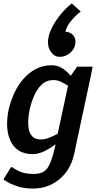

<svg xmlns="http://www.w3.org/2000/svg" viewBox="-20 -887 561 1115"><path d="M292 -422Q248 -422 220.5 -394.5Q193 -367 176.5 -327Q160 -287 152 -250Q146 -222 144 -191.5Q142 -161 147.5 -135Q153 -109 169.5 -93Q186 -77 218 -77Q239 -77 265 -87Q291 -97 315 -110L375 -389Q356 -402 334 -412Q312 -422 292 -422ZM45 82Q56 89 87.5 106Q119 123 177 123Q213 123 235 109Q257 95 272 58.5Q287 22 302 -45V-49Q272 -26 237.5 -9Q203 8 170 8Q119 8 87 -14Q55 -36 39 -73Q23 -110 21.5 -156Q20 -202 30 -250Q41 -298 62 -344Q83 -390 114.5 -427Q146 -464 187.5 -486Q229 -508 280 -508Q315 -508 342.5 -490Q370 -472 391 -447L428 -500H518L504 -430L427 -70L412 2Q398 68 363 114Q328 160 279 184Q230 208 174 208H173Q118 208 79 194.5Q40 181 20 168Q0 155 0 155ZM360 -702Q390 -702 406.5 -680.5Q423 -659 417 -629Q411 -599 385 -578Q359 -557 329 -557Q300 -556 283 -577Q261 -601 259 -632.5Q257 -664 269.5 -698Q282 -732 303.5 -764.5Q325 -797 349.5 -823.5Q374 -850 397 -867L449 -820Q419 -798 392.5 -765.5Q366 -733 360 -702Z"/></svg>

Font: Epunda Sans SemiBold
Style: Italic
Weight: 600
Italic angle: -12.0243°
Designer: Simon Atzbach
Foundry: typofactur
Version: Version 2.204; ttfautohint (v1.8.4.7-5d5b)